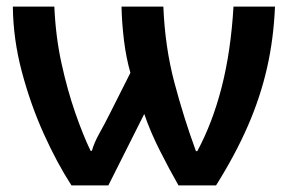

<svg xmlns="http://www.w3.org/2000/svg" viewBox="-20 -563 889 583"><path d="M815 -543Q811 -446 791 -357.5Q771 -269 733 -181.5Q695 -94 636 0H522Q494 -49 465 -106.5Q436 -164 418 -217L309 0H197Q153 -68 113 -156.5Q73 -245 46.5 -344.5Q20 -444 19 -543H145Q149 -451 167 -369.5Q185 -288 208.5 -220.5Q232 -153 255 -105H259Q266 -130 282 -158.5Q298 -187 312 -215L376 -342Q363 -387 356.5 -440Q350 -493 349 -543H476Q481 -420 509.5 -312.5Q538 -205 575 -104H579Q625 -189 653 -298Q681 -407 689 -543Z"/></svg>

Font: Noto Sans SemiBold
Style: Regular
Weight: 600
Designer: Monotype Design Team
Foundry: Monotype Imaging Inc.
Version: Version 2.007